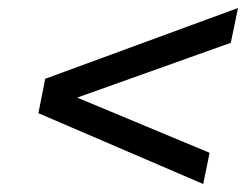

<svg xmlns="http://www.w3.org/2000/svg" viewBox="-20 -590 622 480"><path d="M557 -483 173 -346 504 -208 488 -130 76 -307 93 -393 575 -570Z"/></svg>

Font: Montserrat Alternates Medium
Style: Italic
Weight: 500
Italic angle: -11.3°
Designer: Julieta Ulanovsky
Foundry: Julieta Ulanovsky
Version: Version 7.200